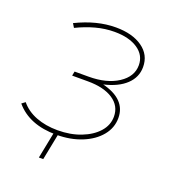

<svg xmlns="http://www.w3.org/2000/svg" viewBox="-120 -613 749 828"><g transform="rotate(20 254.5 -199.5)"><path d="M188 3Q63 3 0 -72L16 -84Q43 -51 87 -34Q131 -17 186 -17Q245 -17 292.5 -35.5Q340 -54 367.5 -85Q395 -116 395 -155Q395 -204 353 -232Q311 -260 237 -260H165L169 -280H233Q316 -280 368 -314Q420 -348 420 -400Q420 -446 380 -473Q340 -500 273 -500Q230 -500 187.5 -488.5Q145 -477 102 -456L91 -474Q138 -497 183 -508.5Q228 -520 272 -520Q348 -520 394 -487.5Q440 -455 440 -399Q440 -352 404.5 -318.5Q369 -285 304 -270Q415 -242 415 -156Q415 -111 385.5 -75Q356 -39 304.5 -18Q253 3 188 3ZM197 -10 171 121H151L177 -10Z"/></g></svg>

Font: Montserrat Thin
Style: Italic
Weight: 100
Italic angle: -11.3°
Designer: Julieta Ulanovsky
Foundry: Julieta Ulanovsky
Version: Version 9.000; ttfautohint (v1.8.4.7-5d5b)